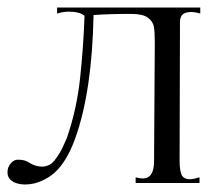

<svg xmlns="http://www.w3.org/2000/svg" viewBox="-60 -487 573 511"><path d="M7 4Q-11 4 -23.5 -2.5Q-36 -9 -39 -20Q-40 -23 -40 -29Q-40 -42 -31.5 -52Q-23 -62 -13 -62Q-1 -62 5 -60Q11 -58 18 -54Q30 -46 45 -44Q70 -41 85 -60Q100 -79 108 -97.5Q116 -116 118 -120Q144 -195 153 -277.5Q162 -360 165 -445Q152 -456 123 -456Q109 -456 92 -451V-467H473V-451Q460 -455 448 -455Q419 -455 419 -429L418 -60Q418 -35 423 -22.5Q428 -10 446 -10Q454 -10 471 -15V0H301V-15Q312 -12 320 -12Q350 -12 350 -58L352 -374Q352 -402 349.5 -416Q347 -430 333.5 -440Q320 -450 289 -450Q229 -450 189 -447Q185 -245 141 -121Q123 -70 97.5 -40Q72 -10 32 1Q19 4 7 4Z"/></svg>

Font: Viaoda Libre
Style: Regular
Weight: 400
Designer: Gydient
Version: Version 2.000